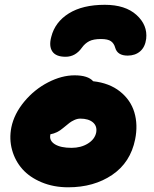

<svg xmlns="http://www.w3.org/2000/svg" viewBox="-20 -777 646 808"><path d="M420.9 -756.8Q507.3 -756.8 554.4 -714.1Q601.6 -671.4 595.2 -613.8Q590.8 -579.1 569.8 -561Q548.8 -543 517.1 -543Q474.1 -543 464.8 -576.2Q460 -594.2 447 -603.5Q434.1 -612.8 404.8 -612.8Q373 -612.8 355.2 -603.5Q337.4 -594.2 325.2 -577.1Q297.9 -538.1 255.9 -538.1Q215.3 -538.1 200.2 -560.5Q185.1 -583 195.8 -622.1Q211.4 -684.1 269.5 -720.5Q327.6 -756.8 420.9 -756.8ZM267.1 11.2Q205.6 11.2 155.3 -9.8Q105 -30.8 74.2 -65.4Q43.5 -100.1 30.8 -146Q18.1 -191.9 27.8 -241.2Q39.6 -298.3 82.3 -349.6Q125 -400.9 182.4 -430.4Q239.7 -460 293.9 -460Q350.1 -460 372.1 -435.1Q439.9 -427.7 484.9 -392.1Q529.8 -356.4 545.4 -304.2Q561 -252 548.8 -190.9Q529.3 -93.3 452.1 -41Q375 11.2 267.1 11.2ZM191.9 -210Q186.5 -185.1 210.9 -169.9Q235.4 -154.8 280.8 -154.8Q320.8 -154.8 349.9 -172.9Q378.9 -190.9 384.8 -219.2Q389.6 -246.1 371.1 -262Q352.5 -277.8 317.9 -277.8Q305.7 -277.8 293 -272Q280.3 -266.1 272.5 -260Q264.6 -253.9 245.1 -237.8Q220.7 -216.8 191.9 -211.9Z"/></svg>

Font: Shantell Sans Irregular Bouncy
Style: Italic
Weight: 800
Italic angle: -11.31°
Designer: Stephen Nixon, Anya Danilova, Shantell Martin
Foundry: Arrow Type
Version: Version 1.006;[9816181b4]